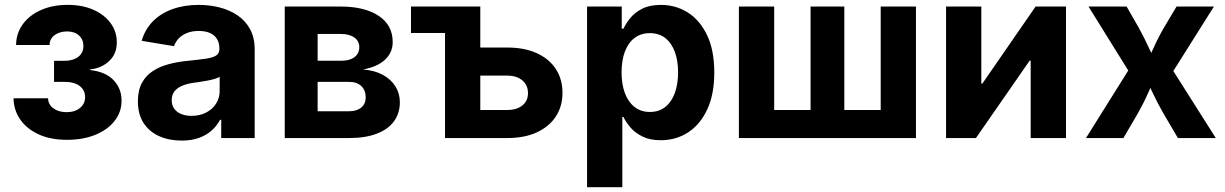

<svg xmlns="http://www.w3.org/2000/svg" viewBox="-20 -573 5087 797"><path d="M258 7.4Q189.3 7.4 139.7 -15.6Q90.2 -38.6 63.5 -77.7Q36.8 -116.8 36.1 -165.1H179.5Q180.1 -139.1 201.8 -123.3Q223.5 -107.4 256.1 -107.4Q291.2 -107.4 312.2 -125Q333.2 -142.6 333.2 -169.2Q333.2 -199.5 310.4 -216.3Q287.6 -233.2 247.3 -233.2H204.3V-320.5H247.3Q282.6 -320.5 304.4 -336.7Q326.2 -352.9 326.2 -382.5Q326.2 -408.8 308 -425.7Q289.7 -442.5 258.6 -442.5Q227.8 -442.5 207 -427.4Q186.2 -412.3 185.8 -386.3H46.8Q47.2 -434.7 74.5 -472.3Q101.8 -509.9 150.1 -531.3Q198.3 -552.8 260.8 -552.8Q321.9 -552.8 367.7 -532.4Q413.5 -512.1 439.2 -477Q464.9 -441.9 464.9 -397.2Q464.9 -349.4 433.3 -319.7Q401.7 -289.9 353.8 -284.8V-282.2Q418.7 -275.1 451.6 -240.1Q484.6 -205.1 484.6 -155.1Q484.6 -107.9 455.8 -71.2Q427 -34.4 376 -13.5Q325 7.4 258 7.4Z M734 10.6Q682 10.6 640.8 -7.8Q599.6 -26.1 576 -62.4Q552.4 -98.7 552.4 -152.6Q552.4 -198.5 569.2 -229.1Q585.9 -259.7 614.9 -278.4Q643.9 -297.1 680.9 -306.8Q717.8 -316.6 758.3 -320.4Q805.5 -325.2 834.5 -329.4Q863.6 -333.6 877.2 -342.5Q890.7 -351.5 890.7 -369.2V-371.6Q890.7 -394.9 880.8 -411.1Q870.9 -427.3 851.8 -435.9Q832.8 -444.5 805 -444.5Q777 -444.5 756 -436Q735 -427.4 721.6 -413.2Q708.3 -399 702.4 -381.3L568.1 -403.6Q581.9 -451.3 614.7 -484.5Q647.4 -517.7 696.1 -535.2Q744.7 -552.7 805.4 -552.7Q849.4 -552.7 890.9 -542.3Q932.4 -531.9 965.4 -509.7Q998.4 -487.6 1017.8 -452.4Q1037.2 -417.2 1037.2 -367.5V0H898.3V-75.8H893.5Q880.2 -50.4 858.3 -31Q836.3 -11.5 805.4 -0.4Q774.6 10.6 734 10.6ZM775.2 -92.1Q809.8 -92.1 836 -105.9Q862.2 -119.6 877 -143Q891.8 -166.4 891.8 -195.2V-254.2Q885.1 -249.7 872.1 -245.8Q859 -241.8 842.9 -238.7Q826.8 -235.6 811.2 -233.3Q795.5 -231 783.3 -229.3Q756.4 -225.7 735.9 -216.9Q715.4 -208.2 704.1 -193.6Q692.8 -179 692.8 -156.9Q692.8 -135.7 703.5 -121.3Q714.2 -106.9 732.7 -99.5Q751.2 -92.1 775.2 -92.1Z M1162 0V-545.9H1393.3Q1493.5 -545.9 1551.8 -507.3Q1610.1 -468.7 1610.1 -398.3Q1610.1 -354.4 1577.7 -324.7Q1545.4 -295 1486.8 -284.5Q1534.6 -281.1 1568.8 -262.5Q1603 -243.8 1621.4 -214.4Q1639.8 -185 1639.8 -148.6Q1639.8 -102.6 1615.2 -69.2Q1590.5 -35.7 1543.5 -17.9Q1496.5 0 1429.3 0ZM1298.5 -111.2H1429.3Q1461.4 -111.2 1479.7 -126.7Q1498 -142.1 1498 -168.5Q1498 -198.7 1479.7 -215.9Q1461.4 -233.1 1429.3 -233.1H1298.5ZM1298.5 -320.8H1396.7Q1431.8 -320.8 1451.6 -336Q1471.4 -351.1 1471.4 -377Q1471.4 -402.9 1450.6 -417.5Q1429.8 -432.1 1393.3 -432.1H1298.5Z M1686 -436.1V-545.9H1879V-436.1ZM1922.6 -375.7H2085.4Q2157.5 -375.7 2208.8 -352Q2260.1 -328.4 2287.5 -286.2Q2314.9 -243.9 2314.9 -187.3Q2314.9 -132.2 2287.5 -89.9Q2260.1 -47.6 2208.8 -23.8Q2157.5 0 2085.4 0H1827.3V-545.9H1973.7V-116.4H2085.4Q2124.8 -116.4 2148.3 -135.3Q2171.7 -154.2 2171.7 -186Q2171.7 -219.6 2148.3 -239.3Q2124.8 -259.1 2085.4 -259.1H1922.6Z M2416.9 204.1V-545.9H2560.9V-454H2568Q2578.1 -475.8 2596.8 -498.7Q2615.5 -521.5 2646.4 -537.1Q2677.2 -552.7 2723.6 -552.7Q2784.3 -552.7 2834.5 -521.5Q2884.6 -490.2 2914.8 -427.7Q2945 -365.3 2945 -272Q2945 -181.1 2915.7 -118.5Q2886.4 -55.8 2836.1 -23.3Q2785.8 9.1 2722.8 9.1Q2678.4 9.1 2647.6 -6Q2616.8 -21 2597.6 -43.2Q2578.4 -65.4 2568 -87.4H2563.3V204.1ZM2677.7 -108.3Q2716 -108.3 2742 -129.3Q2768 -150.3 2781.4 -187.4Q2794.8 -224.6 2794.8 -272.5Q2794.8 -320.4 2781.5 -357.1Q2768.2 -393.8 2742.2 -414.6Q2716.2 -435.4 2677.7 -435.4Q2640 -435.4 2613.8 -415.2Q2587.5 -395.1 2573.9 -358.7Q2560.2 -322.2 2560.2 -272.5Q2560.2 -223.3 2574 -186.4Q2587.7 -149.5 2614.1 -128.9Q2640.5 -108.3 2677.7 -108.3Z M3047.2 -545.9H3193.7V-116.4H3344.7V-545.9H3484.8V-116.4H3635.8V-545.9H3782.2V0H3047.2Z M4405 0H4258.4V-321.3H4254.1L4031.2 0H3907.1V-545.9H4053.5V-226H4057.8L4278.8 -545.9H4405Z M4487.9 0 4699.1 -337.2 4698.8 -223.4 4498.4 -545.9H4656.6L4706 -459.7Q4729.4 -417.6 4748.3 -376.2Q4767.2 -334.8 4786.4 -296H4730.8Q4751 -334.5 4769.5 -376.1Q4788 -417.6 4812.5 -459.7L4863.9 -545.9H5019.1L4815 -221.8V-334.2L5026.8 0H4869.6L4809.1 -102.8Q4785 -144.7 4765.7 -186.1Q4746.4 -227.5 4726.6 -265.6H4782.5Q4763.5 -227.5 4745.4 -186.1Q4727.3 -144.7 4703.5 -102.8L4643.3 0Z"/></svg>

Font: Adwaita Sans
Style: Regular
Weight: 400
Designer: Rasmus Andersson
Foundry: rsms
Version: Version 4.001;git-9221beed3